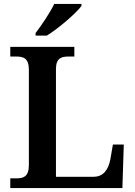

<svg xmlns="http://www.w3.org/2000/svg" viewBox="-20 -951 682 971"><path d="M160 -784V-771H217C276 -807 367 -886 392 -921V-931H254C233 -886 189 -822 160 -784ZM32 0H599L606 -220H551L538 -145C528 -94 504 -57 453 -57H263V-602C263 -657 291 -665 325 -665H356V-714H32V-665H63C98 -665 126 -657 126 -598V-116C126 -57 98 -49 63 -49H32Z"/></svg>

Font: Noto Serif Yezidi SemiBold
Style: Regular
Weight: 600
Designer: Dalton Maag Ltd
Foundry: Dalton Maag Ltd
Version: Version 1.001